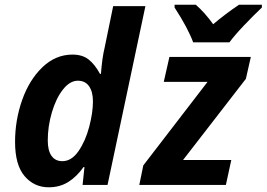

<svg xmlns="http://www.w3.org/2000/svg" viewBox="-20 -786 1133 816"><path d="M44 -183Q44 -275 74 -360.5Q104 -446 160 -500Q216 -554 288 -554Q331 -554 357.5 -532.5Q384 -511 405 -472H409Q414 -540 425 -585L461 -760H598L437 0H331L339 -76H335Q306 -35 270 -12.5Q234 10 187 10Q125 10 84.5 -37.5Q44 -85 44 -183ZM375 -355Q375 -396 358.5 -419.5Q342 -443 311 -443Q277 -443 247.5 -405.5Q218 -368 200.5 -308.5Q183 -249 183 -189Q183 -146 199 -123.5Q215 -101 245 -101Q284 -101 313.5 -143.5Q343 -186 359 -246.5Q375 -307 375 -355ZM589 -83 862 -438H676L700 -544H1046L1025 -451L758 -106H963L940 0H572ZM722 -754V-766H812Q850 -733 886 -683Q938 -727 996 -766H1093V-754Q1058 -721 1017.5 -678.5Q977 -636 955 -606H801Q779 -666 722 -754Z"/></svg>

Font: Noto Sans Display
Style: Bold Italic
Weight: 700
Italic angle: -12°
Designer: Monotype Design team
Foundry: Monotype Imaging Inc.
Version: Version 1.000